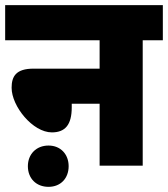

<svg xmlns="http://www.w3.org/2000/svg" viewBox="-20 -642 651 744"><path d="M0 -622V-486H366V-376H110C42 -376 25 -346 25 -302C25 -230 107 -129 181 -129C233 -129 258 -159 258 -226V-240H366V0H533V-486H611V-622ZM88 2C88 49 120 82 168 82C215 82 246 49 246 2C246 -44 215 -78 168 -78C120 -78 88 -44 88 2Z"/></svg>

Font: Noto Sans Devanagari SemiCondensed Black
Style: Regular
Weight: 900
Width: 4
Designer: Jelle Bosma - Monotype Design Team
Foundry: Monotype Imaging Inc.
Version: Version 2.004